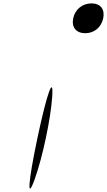

<svg xmlns="http://www.w3.org/2000/svg" viewBox="-20 -1220 631 1133"><path d="M201 -406C145 -141 138 -31 185 -163C232 -295 279 -517 288 -649C297 -781 257 -671 201 -406ZM412 -1112C401 -1059 430 -1024 483 -1024C536 -1024 578 -1059 589 -1112C600 -1165 573 -1200 520 -1200C467 -1200 423 -1165 412 -1112Z"/></svg>

Font: Venom Sans
Style: Obl
Weight: 400
Version: Version 1.001